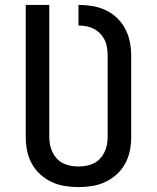

<svg xmlns="http://www.w3.org/2000/svg" viewBox="-20 -755 640 783"><path d="M300 8Q272 8 244 3.5Q216 -1 190.5 -13Q165 -25 144 -44Q123 -63 109.5 -88Q96 -113 90.5 -140.5Q85 -168 85 -196V-735H181V-196Q181 -180 184 -164.5Q187 -149 194 -134.5Q201 -120 212 -108Q223 -96 237.5 -89Q252 -82 268 -79Q284 -76 300 -76Q316 -76 332 -79Q348 -82 362.5 -89Q377 -96 388 -108Q399 -120 406 -134.5Q413 -149 416 -164.5Q419 -180 419 -196V-528Q419 -544 416.5 -560.5Q414 -577 407 -591.5Q400 -606 388.5 -618Q377 -630 362.5 -637.5Q348 -645 332 -648Q316 -651 300 -651V-735Q328 -735 356 -730.5Q384 -726 410 -714Q436 -702 457 -682Q478 -662 491 -637Q504 -612 509.5 -584Q515 -556 515 -528V-196Q515 -168 509.5 -140.5Q504 -113 490.5 -88Q477 -63 456 -44Q435 -25 409.5 -13Q384 -1 356 3.5Q328 8 300 8Z"/></svg>

Font: Iosevka Curly Medium Extended
Style: Regular
Weight: 500
Width: 7
Monospace: yes
Designer: Belleve Invis
Foundry: Belleve Invis
Version: Version 11.1.0; ttfautohint (v1.8.3)